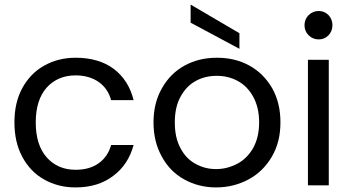

<svg xmlns="http://www.w3.org/2000/svg" viewBox="-20 -809 1533 838"><path d="M43 -275C43 -275 43 -275 43 -275C43 -218 54 -168 77 -125C100 -82 131 -49 172 -26C212 -3 258 9 310 9C310 9 310 9 310 9C376 9 431 -8 475 -42C519 -75 548 -120 563 -176C563 -176 465 -176 465 -176C465 -176 465 -176 465 -176C455 -141 437 -115 410 -96C383 -77 350 -68 310 -68C310 -68 310 -68 310 -68C258 -68 216 -86 184 -122C152 -158 136 -209 136 -275C136 -275 136 -275 136 -275C136 -340 152 -391 184 -427C216 -462 258 -480 310 -480C310 -480 310 -480 310 -480C350 -480 384 -470 411 -451C438 -432 456 -405 465 -372C465 -372 563 -372 563 -372C563 -372 563 -372 563 -372C549 -430 520 -475 477 -508C433 -541 377 -557 310 -557C310 -557 310 -557 310 -557C258 -557 212 -545 172 -522C131 -499 100 -466 77 -424C54 -381 43 -332 43 -275Z M923 9C923 9 923 9 923 9C975 9 1022 -3 1065 -26C1108 -49 1142 -83 1167 -126C1192 -169 1204 -218 1204 -275C1204 -275 1204 -275 1204 -275C1204 -332 1192 -381 1168 -424C1143 -467 1110 -500 1068 -523C1026 -546 979 -557 927 -557C927 -557 927 -557 927 -557C875 -557 828 -546 786 -523C744 -500 711 -467 687 -424C662 -381 650 -331 650 -275C650 -275 650 -275 650 -275C650 -218 662 -169 686 -126C709 -83 742 -49 784 -26C825 -3 872 9 923 9ZM923 -71C923 -71 923 -71 923 -71C890 -71 860 -79 833 -94C806 -109 784 -131 768 -162C751 -193 743 -230 743 -275C743 -275 743 -275 743 -275C743 -319 751 -356 768 -387C785 -418 807 -441 835 -456C862 -471 893 -478 926 -478C926 -478 926 -478 926 -478C959 -478 989 -471 1017 -456C1045 -441 1068 -418 1085 -387C1102 -356 1111 -319 1111 -275C1111 -275 1111 -275 1111 -275C1111 -231 1102 -194 1085 -163C1067 -132 1044 -109 1015 -94C986 -79 956 -71 923 -71ZM812 -789C812 -789 812 -710 812 -710C812 -710 1025 -596 1025 -596C1025 -596 1025 -664 1025 -664C1025 -664 812 -789 812 -789Z M1371 -637C1371 -637 1371 -637 1371 -637C1388 -637 1402 -643 1414 -655C1425 -667 1431 -682 1431 -699C1431 -699 1431 -699 1431 -699C1431 -716 1425 -731 1414 -743C1402 -755 1388 -761 1371 -761C1371 -761 1371 -761 1371 -761C1354 -761 1339 -755 1327 -743C1315 -731 1309 -716 1309 -699C1309 -699 1309 -699 1309 -699C1309 -682 1315 -667 1327 -655C1339 -643 1354 -637 1371 -637ZM1324 -548C1324 -548 1324 0 1324 0C1324 0 1415 0 1415 0C1415 0 1415 -548 1415 -548C1415 -548 1324 -548 1324 -548Z"/></svg>

Font: Girnar Poppins
Style: Regular
Weight: 500
Designer: Ninad Kale (Devanagari), Jonny Pinhorn (Latin)
Foundry: Indian Type Foundry
Version: ""